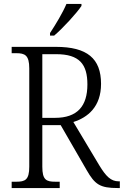

<svg xmlns="http://www.w3.org/2000/svg" viewBox="-20 -951 626 971"><path d="M233 -784V-771H254C300 -810 369 -886 392 -921V-931H316C297 -886 262 -828 233 -784ZM39 0H282V-32H260C214 -32 194 -41 194 -108V-318H287L418 -91C460 -18 485 0 576 0H586V-34H580C541 -34 516 -59 482 -115L351 -334C424 -357 491 -411 491 -527C491 -655 421 -714 263 -714H39V-682H62C106 -682 128 -672 128 -605V-108C128 -41 107 -32 62 -32H39ZM258 -355H194V-677H264C382 -677 422 -626 422 -524C422 -414 371 -355 258 -355Z"/></svg>

Font: Noto Serif Bengali SemiCondensed Light
Style: Regular
Weight: 300
Width: 4
Designer: Juan Bruce, Universal Thirst, Indian Type Foundry and the Monotype Design Team.
Foundry: Monotype Imaging Inc.
Version: Version 2.003